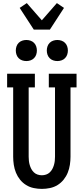

<svg xmlns="http://www.w3.org/2000/svg" viewBox="-20 -1211 540 1239"><path d="M250 8Q224 8 197.5 2.5Q171 -3 148.5 -17Q126 -31 109.5 -51.5Q93 -72 83 -96.5Q73 -121 69 -147.5Q65 -174 65 -200V-647H26V-735H205V-647H165V-200Q165 -186 166.5 -172.5Q168 -159 172 -145.5Q176 -132 182.5 -120Q189 -108 199 -98.5Q209 -89 222.5 -84.5Q236 -80 250 -80Q264 -80 277.5 -84.5Q291 -89 301 -98.5Q311 -108 317.5 -120Q324 -132 328 -145.5Q332 -159 333.5 -172.5Q335 -186 335 -200V-647H295V-735H474V-647H435V-200Q435 -174 431 -147.5Q427 -121 417 -96.5Q407 -72 390.5 -51.5Q374 -31 351.5 -17Q329 -3 302.5 2.5Q276 8 250 8ZM350 -817Q336 -817 323 -821.5Q310 -826 300.5 -835.5Q291 -845 286.5 -858Q282 -871 282 -885Q282 -899 286.5 -912Q291 -925 300.5 -934.5Q310 -944 323 -948.5Q336 -953 350 -953Q364 -953 377 -948.5Q390 -944 399.5 -934.5Q409 -925 413.5 -912Q418 -899 418 -885Q418 -871 413.5 -858Q409 -845 399.5 -835.5Q390 -826 377 -821.5Q364 -817 350 -817ZM150 -817Q136 -817 123 -821.5Q110 -826 100.5 -835.5Q91 -845 86.5 -858Q82 -871 82 -885Q82 -899 86.5 -912Q91 -925 100.5 -934.5Q110 -944 123 -948.5Q136 -953 150 -953Q164 -953 177 -948.5Q190 -944 199.5 -934.5Q209 -925 213.5 -912Q218 -899 218 -885Q218 -871 213.5 -858Q209 -845 199.5 -835.5Q190 -826 177 -821.5Q164 -817 150 -817ZM198 -1020 107 -1160 153 -1191 250 -1080 347 -1191 393 -1160 302 -1020Z"/></svg>

Font: Iosevka Curly Slab Semibold
Style: Regular
Weight: 600
Monospace: yes
Designer: Belleve Invis
Foundry: Belleve Invis
Version: Version 22.1.2; ttfautohint (v1.8.4)